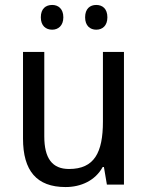

<svg xmlns="http://www.w3.org/2000/svg" viewBox="-20 -746 599 776"><path d="M145 -676C145 -642 165 -626 191 -626C215 -626 236 -642 236 -676C236 -711 215 -726 191 -726C165 -726 145 -711 145 -676ZM324 -676C324 -642 344 -626 369 -626C394 -626 414 -642 414 -676C414 -711 394 -726 369 -726C344 -726 324 -711 324 -676ZM481 -536H396V-255C396 -129 361 -63 259 -63C191 -63 159 -106 159 -195V-536H73V-186C73 -56 128 10 245 10C307 10 365 -16 395 -71H400L412 0H481Z"/></svg>

Font: Noto Sans Malayalam SemiCondensed
Style: Regular
Weight: 400
Width: 4
Designer: Jelle Bosma - Monotype Design Team
Foundry: Monotype Imaging Inc.
Version: Version 2.104